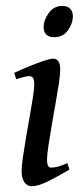

<svg xmlns="http://www.w3.org/2000/svg" viewBox="-20 -622 278 660"><path d="M230.5 -566.9Q230.5 -541.5 213.6 -517.8Q196.8 -494.1 166 -494.1Q147.9 -494.1 138.9 -503.4Q129.9 -512.7 129.9 -527.8Q129.9 -552.2 147.2 -576.9Q164.6 -601.6 194.3 -601.6Q212.4 -601.6 221.4 -591.8Q230.5 -582 230.5 -566.9ZM218.8 -39.1Q176.8 -14.2 143.6 2Q110.4 18.1 88.9 18.1Q73.2 18.1 63.7 4.2Q54.2 -9.8 54.2 -33.7Q54.2 -49.8 58.6 -80.6Q63 -111.3 69.3 -148.7Q75.7 -186 82.3 -222.7Q88.9 -259.3 93.3 -288.3Q97.7 -317.4 97.7 -330.6Q97.7 -351.1 92.5 -355.7Q87.4 -360.4 79.1 -360.4Q74.2 -360.4 63.7 -357.7Q53.2 -355 44.4 -352.3Q35.6 -349.6 35.6 -349.6L28.8 -371.6Q53.7 -383.3 81.3 -394.5Q108.9 -405.8 131.1 -413.1Q153.3 -420.4 162.6 -420.4Q187 -420.4 187 -382.3Q187 -366.7 182.4 -335.4Q177.7 -304.2 170.9 -265.9Q164.1 -227.5 157.5 -189.2Q150.9 -150.9 146.2 -119.6Q141.6 -88.4 141.6 -72.8Q141.6 -45.9 155.3 -45.9Q168.5 -45.9 180.7 -49.6Q192.9 -53.2 211.4 -61Z"/></svg>

Font: Dai Banna SIL
Style: Italic
Weight: 400
Italic angle: -11°
Designer: Victor Gaultney
Foundry: SIL International
Version: Version 4.000